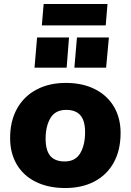

<svg xmlns="http://www.w3.org/2000/svg" viewBox="-20 -940 658 968"><path d="M31 -244Q31 -330 66 -392.5Q101 -455 164.5 -488.5Q228 -522 312 -522Q396 -522 458.5 -490.5Q521 -459 554.5 -402Q588 -345 588 -270Q588 -183 553.5 -120.5Q519 -58 456 -25Q393 8 309 8Q224 8 161 -23Q98 -54 64.5 -111Q31 -168 31 -244ZM409 -274Q409 -331 385.5 -358.5Q362 -386 314 -386Q259 -386 234.5 -345Q210 -304 210 -241Q210 -182 233.5 -154Q257 -126 306 -126Q360 -126 384.5 -167.5Q409 -209 409 -274ZM328 -751 316 -599H154L167 -751ZM529 -751 515 -599H355L368 -751ZM200 -920H522L513 -812H191Z"/></svg>

Font: Muli Black
Style: Italic
Weight: 900
Italic angle: -4.541°
Designer: Vernon Adams
Foundry: Vernon Adams
Version: Version 2.001